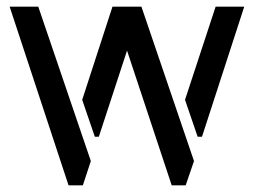

<svg xmlns="http://www.w3.org/2000/svg" viewBox="-20 -558 763 577"><path d="M496 -1 318 -538H405L563 -74L538 -1ZM186 -1 9 -538H95L253 -74L229 -1ZM265 -147 227 -258 318 -538H405L277 -147ZM574 -147 536 -258 628 -538H714L587 -147Z"/></svg>

Font: Stick No Bills
Style: Regular
Weight: 400
Version: Version 2.000